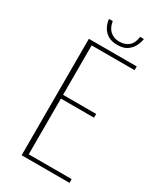

<svg xmlns="http://www.w3.org/2000/svg" viewBox="-182 -778 712 844"><g transform="rotate(30 174.0 -355.5)"><path d="M78 0V-591H321V-572H103V-321H271V-302H103V-19H321V0ZM199 -630Q167 -630 148 -643.5Q129 -657 120.5 -676Q112 -695 111 -711H130Q135 -679 153.5 -663Q172 -647 199 -647Q228 -647 246.5 -662.5Q265 -678 269 -711H288Q286 -695 277 -676Q268 -657 249.5 -643.5Q231 -630 199 -630Z"/></g></svg>

Font: Alumni Sans Thin Thin
Style: Regular
Weight: 250
Version: Version 1.018